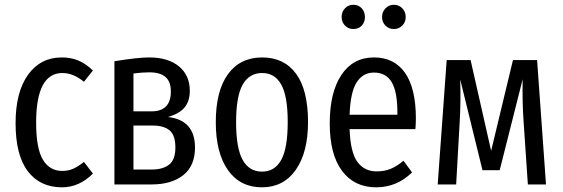

<svg xmlns="http://www.w3.org/2000/svg" viewBox="-20 -780 2380 812"><path d="M241.2 -537.1Q279.8 -537.1 311 -524.2Q342.3 -511.2 373 -481.9L335 -434.1Q290 -471.2 244.1 -471.2Q132.8 -471.2 132.8 -261.2Q132.8 -152.3 161.4 -104.7Q189.9 -57.1 243.2 -57.1Q268.6 -57.1 289.6 -66.4Q310.5 -75.7 335 -95.2L373 -45.9Q314.9 12.2 242.2 12.2Q149.4 12.2 97.7 -55.7Q45.9 -123.5 45.9 -258.8Q45.9 -390.6 98.6 -463.9Q151.4 -537.1 241.2 -537.1Z M690.4 -285.2Q804.7 -272 804.7 -155.8Q804.7 -78.6 755.1 -39.3Q705.6 0 621.6 0H463.9V-521Q562.5 -537.1 610.8 -537.1Q690.9 -537.1 736.8 -499.3Q782.7 -461.4 782.7 -396Q782.7 -353.5 761.5 -326.7Q740.2 -299.8 690.4 -285.2ZM611.8 -474.1Q581.1 -474.1 544.4 -469.2V-309.1H620.6Q702.6 -309.1 702.6 -393.1Q702.6 -434.6 679.9 -454.3Q657.2 -474.1 611.8 -474.1ZM621.6 -63Q668.5 -63 695.1 -83.7Q721.7 -104.5 721.7 -155.8Q721.7 -208.5 697 -228.8Q672.4 -249 626.5 -249H544.4V-63Z M1088.9 -537.1Q1181.6 -537.1 1232.2 -468Q1282.7 -398.9 1282.7 -264.2Q1282.7 -135.7 1231 -61.8Q1179.2 12.2 1087.9 12.2Q995.6 12.2 944.1 -60.5Q892.6 -133.3 892.6 -263.2Q892.6 -395.5 944.1 -466.3Q995.6 -537.1 1088.9 -537.1ZM1088.9 -471.2Q1034.2 -471.2 1006.3 -422.1Q978.5 -373 978.5 -263.2Q978.5 -153.8 1006.1 -104Q1033.7 -54.2 1087.9 -54.2Q1142.1 -54.2 1169.4 -103.8Q1196.8 -153.3 1196.8 -264.2Q1196.8 -373.5 1169.4 -422.4Q1142.1 -471.2 1088.9 -471.2Z M1424.8 -708Q1424.8 -730 1439 -744.9Q1453.1 -759.8 1474.6 -759.8Q1496.1 -759.8 1509.8 -744.9Q1523.4 -730 1523.4 -708Q1523.4 -686 1509.8 -671.6Q1496.1 -657.2 1474.6 -657.2Q1453.1 -657.2 1439 -671.9Q1424.8 -686.5 1424.8 -708ZM1645.5 -657.2Q1624.5 -657.2 1610.1 -671.9Q1595.7 -686.5 1595.7 -708Q1595.7 -729.5 1610.1 -744.6Q1624.5 -759.8 1645.5 -759.8Q1667 -759.8 1681.4 -744.9Q1695.8 -730 1695.8 -708Q1695.8 -686.5 1681.4 -671.9Q1667 -657.2 1645.5 -657.2ZM1738.8 -278.8Q1738.8 -258.3 1736.8 -233.9H1458.5Q1461.9 -136.2 1491.2 -95.7Q1520.5 -55.2 1572.8 -55.2Q1606 -55.2 1632.1 -65.9Q1658.2 -76.7 1686.5 -100.1L1722.7 -50.8Q1658.2 12.2 1570.8 12.2Q1478.5 12.2 1426.5 -57.4Q1374.5 -127 1374.5 -257.8Q1374.5 -389.2 1423.8 -463.1Q1473.1 -537.1 1561.5 -537.1Q1647.5 -537.1 1693.1 -471.7Q1738.8 -406.2 1738.8 -278.8ZM1660.6 -294.9V-304.2Q1660.6 -392.1 1636.5 -432.6Q1612.3 -473.1 1561.5 -473.1Q1514.6 -473.1 1488.3 -431.6Q1461.9 -390.1 1458.5 -294.9Z M2251.5 -525.9 2289.1 0H2212.4L2194.3 -267.1Q2188.5 -344.7 2190.4 -444.8L2093.3 -60.1H2020.5L1926.3 -443.8Q1929.2 -350.6 1924.3 -268.1L1909.2 0H1831.1L1869.1 -525.9H1970.2L2057.1 -142.1L2149.4 -525.9Z"/></svg>

Font: Fira Sans Compressed Book
Style: Regular
Weight: 350
Width: 1
Designer: Carrois Corporate & Edenspiekermann AG
Foundry: Carrois Corporate GbR & Edenspiekermann AG
Version: Version 4.203;PS 004.203;hotconv 1.0.88;makeotf.lib2.5.64775